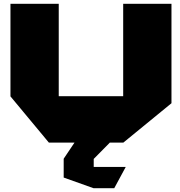

<svg xmlns="http://www.w3.org/2000/svg" viewBox="-20 -750 947 1010"><path d="M628 0V-730H882V-207L629 0ZM237 0 35 -243V-244H628V0ZM35 -244V-730H289V-244ZM315 86V85L372 0H557V1L473 86ZM472 240 315 184V86H473V240ZM473 240V128H641V129L581 240Z"/></svg>

Font: Foldit Black
Style: Regular
Weight: 900
Version: Version 1.003